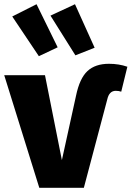

<svg xmlns="http://www.w3.org/2000/svg" viewBox="-30 -889 623 909"><path d="M367 0H156L-10 -533H183L263 -131L330 -436Q347 -518 384 -552.5Q421 -587 486 -587Q533 -587 573 -573L544 -455Q532 -459 518 -459Q487 -459 478 -419ZM154 -623 28 -811 143 -869 243 -665ZM327 -627 209 -815 325 -869 418 -663Z"/></svg>

Font: Trujillo ExtraBold
Style: Regular
Weight: 800
Designer: Fira Sans original fonts by bBox Type GmbH, Carrois Corporate GbR, & Edenspiekermann AG / Changes by Cristiano Sobral
Foundry: Fira Sans original fonts by bBox Type GmbH, Carrois Corporate GbR, & Edenspiekermann AG / Changes by Cristiano Sobral
Version: Version 4.301;July 28, 2020;FontCreator 13.0.0.2655 64-bit